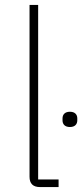

<svg xmlns="http://www.w3.org/2000/svg" viewBox="-20 -760 335 780"><path d="M264 -244C243 -244 234 -256 234 -271V-279C234 -294 243 -306 264 -306C285 -306 294 -294 294 -279V-271C294 -256 285 -244 264 -244ZM143 0C114 0 100 -14 100 -42V-740H135V-31H218V0Z"/></svg>

Font: Plexus Sans ExtraLight
Style: Regular
Weight: 250
Version: Version 2.001;PS 002.001;hotconv 1.0.70;makeotf.lib2.5.58329